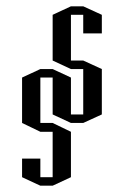

<svg xmlns="http://www.w3.org/2000/svg" viewBox="-20 -567 392 609"><path d="M303 -461H244V-520H205V-375H244L303 -348V-204L244 -177H205L147 -204V-243V-300V-321H108V-177H147L205 -149V-5L147 22H108L50 -5V-64H108V-5H147V-149H108L50 -177V-321L108 -348H147L205 -321V-287V-262V-204H244V-348H205L147 -375V-520L205 -547H244L303 -520Z"/></svg>

Font: Frankia
Style: Regular
Weight: 400
Version: Version 001.000